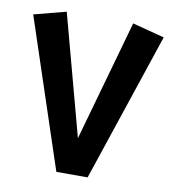

<svg xmlns="http://www.w3.org/2000/svg" viewBox="-75 -709 694 774"><g transform="rotate(10 272.0 -321.5)"><path d="M408.2 -643.1 539.1 -608.9 335 0H207L4.9 -608.9L136.2 -643.1L269 -148.9Z"/></g></svg>

Font: FiraGO SemiBold
Style: Italic
Weight: 600
Italic angle: -8°
Designer: bBox Type GmbH
Foundry: bBox Type GmbH
Version: Version 1.001;PS 001.001;hotconv 1.0.88;makeotf.lib2.5.64775